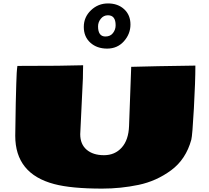

<svg xmlns="http://www.w3.org/2000/svg" viewBox="-20 -1089 1229 1131"><path d="M661.1 -939.5Q661.6 -999 615.7 -999Q590.3 -999 574 -978.8Q557.6 -958.5 557.6 -933.6Q557.6 -874 601.1 -874Q629.9 -874 645.5 -894.3Q661.1 -914.6 661.1 -939.5ZM748.5 -944.8Q748.5 -889.2 710 -845.9Q671.4 -802.7 611.1 -802.7Q550.8 -802.7 512.2 -837.6Q473.6 -872.6 473.6 -930.4Q473.6 -988.3 515.9 -1028.6Q558.1 -1068.8 616.2 -1068.8Q674.3 -1068.8 711.4 -1034.7Q748.5 -1000.5 748.5 -944.8ZM581.5 22Q399.4 22 298.8 -4.9Q69.8 -65.4 69.8 -289.1L72.8 -480.5Q74.2 -524.4 75.9 -596.7Q77.6 -668.9 82.5 -700.7L318.8 -701.7L469.7 -704.6Q468.8 -690.9 468.8 -665Q468.8 -639.2 468.3 -627.4L452.6 -298.3Q452.6 -239.3 490.5 -207Q528.3 -174.8 592.5 -174.8Q656.7 -174.8 697 -219.7Q737.3 -264.6 740.2 -346.7L752.9 -695.3Q880.4 -699.2 1130.9 -702.6Q1130.9 -609.9 1122.1 -450Q1113.3 -290 1106.9 -266.1Q1075.2 -150.4 988.3 -86.2Q901.4 -22 796.4 0Q691.4 22 581.5 22Z"/></svg>

Font: Seymour One
Style: Book
Weight: 400
Designer: vernon adams
Foundry: vernon adams
Version: Version 1.000; ttfautohint (v0.93) -l 8 -r 50 -G 200 -x 0 -w